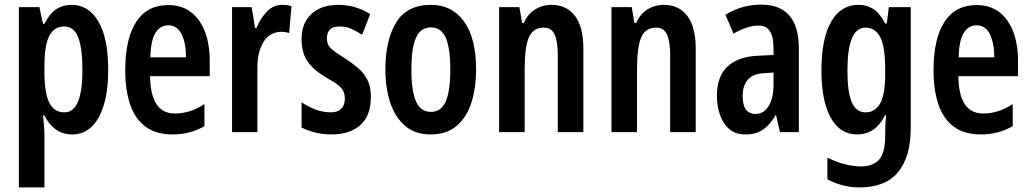

<svg xmlns="http://www.w3.org/2000/svg" viewBox="-20 -574 4476 834"><path d="M290 -553Q365 -553 407.5 -480.5Q450 -408 450 -271Q450 -139 409 -64.5Q368 10 294 10Q215 10 173 -72H167Q173 -17 173 6V240H62V-543H151L167 -471H173Q197 -517 225.5 -535Q254 -553 290 -553ZM259 -459Q215 -459 194 -418Q173 -377 173 -286V-262Q173 -170 194 -128Q215 -86 260 -86Q338 -86 338 -270Q338 -365 319.5 -412Q301 -459 259 -459Z M711 -552Q770 -552 810 -521Q850 -490 870.5 -435.5Q891 -381 891 -310V-243H632Q634 -81 739 -81Q772 -81 803 -90.5Q834 -100 868 -122V-26Q837 -8 802.5 1Q768 10 730 10Q656 10 610.5 -25Q565 -60 544.5 -122.5Q524 -185 524 -268Q524 -406 571.5 -479Q619 -552 711 -552ZM711 -464Q676 -464 655.5 -431.5Q635 -399 633 -325H788Q788 -386 769 -425Q750 -464 711 -464Z M1207 -553Q1215 -553 1224.5 -552Q1234 -551 1246 -547L1236 -430Q1229 -433 1219.5 -434.5Q1210 -436 1204 -436Q1152 -436 1125 -392.5Q1098 -349 1098 -280V0H988V-543H1073L1088 -452H1094Q1111 -494 1139 -523.5Q1167 -553 1207 -553Z M1591 -154Q1591 -71 1545 -30.5Q1499 10 1421 10Q1383 10 1350.5 2Q1318 -6 1290 -20V-130Q1315 -112 1348.5 -99Q1382 -86 1418 -86Q1447 -86 1462.5 -102Q1478 -118 1478 -146Q1478 -161 1473 -174.5Q1468 -188 1451 -202.5Q1434 -217 1399 -236Q1345 -267 1317.5 -305Q1290 -343 1290 -405Q1290 -474 1333 -513.5Q1376 -553 1450 -553Q1523 -553 1588 -513L1553 -423Q1529 -438 1507 -448.5Q1485 -459 1454 -459Q1400 -459 1400 -408Q1400 -392 1405.5 -380Q1411 -368 1428 -354.5Q1445 -341 1478 -321Q1509 -301 1535 -279Q1561 -257 1576 -227Q1591 -197 1591 -154Z M2048 -272Q2048 -193 2028 -129.5Q2008 -66 1964.5 -28Q1921 10 1850 10Q1783 10 1739.5 -27.5Q1696 -65 1675 -128.5Q1654 -192 1654 -272Q1654 -400 1701 -476.5Q1748 -553 1852 -553Q1943 -553 1995.5 -481Q2048 -409 2048 -272ZM1767 -271Q1767 -179 1787 -133.5Q1807 -88 1852 -88Q1896 -88 1916 -133Q1936 -178 1936 -272Q1936 -366 1916 -410.5Q1896 -455 1852 -455Q1807 -455 1787 -410.5Q1767 -366 1767 -271Z M2375 -553Q2441 -553 2477.5 -505Q2514 -457 2514 -363V0H2403V-333Q2403 -393 2389.5 -423.5Q2376 -454 2342 -454Q2296 -454 2277.5 -412Q2259 -370 2259 -270V0H2148V-543H2236L2248 -474H2255Q2273 -514 2305 -533.5Q2337 -553 2375 -553Z M2863 -553Q2929 -553 2965.5 -505Q3002 -457 3002 -363V0H2891V-333Q2891 -393 2877.5 -423.5Q2864 -454 2830 -454Q2784 -454 2765.5 -412Q2747 -370 2747 -270V0H2636V-543H2724L2736 -474H2743Q2761 -514 2793 -533.5Q2825 -553 2863 -553Z M3286 -554Q3450 -554 3450 -363V0H3368L3351 -74H3349Q3325 -32 3294.5 -11Q3264 10 3218 10Q3174 10 3147 -14Q3120 -38 3107 -76Q3094 -114 3094 -158Q3094 -242 3140 -285Q3186 -328 3273 -332L3340 -335V-366Q3340 -413 3324.5 -438Q3309 -463 3275 -463Q3228 -463 3166 -428L3131 -510Q3203 -554 3286 -554ZM3299 -256Q3252 -254 3229 -228.5Q3206 -203 3206 -158Q3206 -116 3220.5 -97.5Q3235 -79 3262 -79Q3297 -79 3318.5 -113Q3340 -147 3340 -207V-259Z M3709 -553Q3744 -553 3772.5 -535.5Q3801 -518 3825 -472H3832L3841 -543H3936V-17Q3936 106 3881.5 173Q3827 240 3713 240Q3640 240 3574 205V111Q3615 131 3652.5 140Q3690 149 3719 149Q3771 149 3798 120Q3825 91 3825 17V7Q3825 -33 3829 -74H3825Q3800 -27 3770 -8.5Q3740 10 3704 10Q3628 10 3588 -63.5Q3548 -137 3548 -268Q3548 -405 3590 -479Q3632 -553 3709 -553ZM3739 -454Q3661 -454 3661 -267Q3661 -174 3680 -130Q3699 -86 3740 -86Q3781 -86 3803 -124.5Q3825 -163 3825 -250V-274Q3825 -371 3803.5 -412.5Q3782 -454 3739 -454Z M4222 -552Q4281 -552 4321 -521Q4361 -490 4381.5 -435.5Q4402 -381 4402 -310V-243H4143Q4145 -81 4250 -81Q4283 -81 4314 -90.5Q4345 -100 4379 -122V-26Q4348 -8 4313.5 1Q4279 10 4241 10Q4167 10 4121.5 -25Q4076 -60 4055.5 -122.5Q4035 -185 4035 -268Q4035 -406 4082.5 -479Q4130 -552 4222 -552ZM4222 -464Q4187 -464 4166.5 -431.5Q4146 -399 4144 -325H4299Q4299 -386 4280 -425Q4261 -464 4222 -464Z"/></svg>

Font: Noto Sans Malayalam ExtraCondensed SemiBold
Style: Regular
Weight: 600
Width: 2
Designer: Jelle Bosma - Monotype Design Team
Foundry: Monotype Imaging Inc.
Version: Version 2.104; ttfautohint (v1.8.4.7-5d5b)